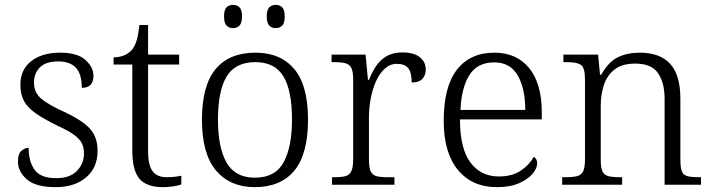

<svg xmlns="http://www.w3.org/2000/svg" viewBox="-20 -761 2935 791"><path d="M210 10Q127 10 90.5 -22Q54 -54 54 -96Q54 -128 68.5 -140Q83 -152 98 -152Q98 -96 122.5 -61.5Q147 -27 212 -27Q268 -27 297 -57Q326 -87 326 -129Q326 -153 317 -171Q308 -189 284.5 -206Q261 -223 217 -243Q162 -270 128 -293.5Q94 -317 79 -344.5Q64 -372 64 -412Q64 -474 108.5 -509Q153 -544 228 -544Q299 -544 332 -514Q365 -484 365 -449Q365 -399 317 -399Q317 -456 292.5 -482Q268 -508 220 -508Q169 -508 144.5 -483.5Q120 -459 120 -421Q120 -379 151 -353.5Q182 -328 247 -299Q323 -263 352.5 -228.5Q382 -194 382 -140Q382 -70 334.5 -30Q287 10 210 10Z M650 10Q585 10 555 -24Q525 -58 525 -143V-495H448V-525Q493 -525 520 -552Q533 -565 541.5 -590Q550 -615 554 -658H590V-536H718V-495H590V-138Q590 -81 608.5 -56Q627 -31 666 -31Q683 -31 697.5 -32.5Q712 -34 727 -37V-1Q713 4 692 7Q671 10 650 10Z M1029 10Q928 10 870 -58.5Q812 -127 812 -268Q812 -408 868 -476Q924 -544 1033 -544Q1135 -544 1192 -477Q1249 -410 1249 -268Q1249 -127 1193 -58.5Q1137 10 1029 10ZM1030 -29Q1114 -29 1148.5 -92.5Q1183 -156 1183 -268Q1183 -388 1147.5 -446.5Q1112 -505 1032 -505Q949 -505 913.5 -445.5Q878 -386 878 -268Q878 -153 913.5 -91Q949 -29 1030 -29ZM1116 -645Q1100 -645 1089.5 -655.5Q1079 -666 1079 -693Q1079 -721 1089.5 -731Q1100 -741 1116 -741Q1132 -741 1142.5 -731Q1153 -721 1153 -693Q1153 -666 1142.5 -655.5Q1132 -645 1116 -645ZM940 -645Q924 -645 913.5 -655.5Q903 -666 903 -693Q903 -721 913.5 -731Q924 -741 940 -741Q956 -741 966.5 -731Q977 -721 977 -693Q977 -666 966.5 -655.5Q956 -645 940 -645Z M1348 0V-31H1361Q1388 -31 1404 -35.5Q1420 -40 1427.5 -56Q1435 -72 1435 -107V-433Q1435 -466 1427.5 -481Q1420 -496 1403 -500.5Q1386 -505 1356 -505H1346V-536H1486L1496 -432H1500Q1512 -462 1528.5 -487.5Q1545 -513 1571.5 -529Q1598 -545 1638 -545Q1685 -545 1709.5 -525.5Q1734 -506 1734 -474Q1734 -451 1720 -436Q1706 -421 1676 -421Q1676 -463 1661.5 -480.5Q1647 -498 1615 -498Q1587 -498 1565 -478Q1543 -458 1528.5 -425Q1514 -392 1507 -353.5Q1500 -315 1500 -278V-104Q1500 -71 1507 -55.5Q1514 -40 1530.5 -35.5Q1547 -31 1573 -31H1605V0Z M2027 10Q1925 10 1866.5 -61Q1808 -132 1808 -263Q1808 -404 1862.5 -474Q1917 -544 2017 -544Q2108 -544 2160 -480.5Q2212 -417 2212 -298V-269H1875Q1875 -149 1918 -91.5Q1961 -34 2035 -34Q2090 -34 2125.5 -58Q2161 -82 2179 -115Q2193 -107 2193 -88Q2193 -68 2174.5 -45.5Q2156 -23 2119 -6.5Q2082 10 2027 10ZM2144 -308Q2144 -396 2113 -450Q2082 -504 2016 -504Q1947 -504 1914 -452Q1881 -400 1877 -308Z M2296 0V-31H2311Q2341 -31 2358 -35.5Q2375 -40 2382.5 -55.5Q2390 -71 2390 -104V-434Q2390 -482 2373.5 -493.5Q2357 -505 2317 -505H2301V-536H2444L2452 -453H2457Q2487 -507 2526 -525.5Q2565 -544 2616 -544Q2699 -544 2741 -498Q2783 -452 2783 -354V-104Q2783 -71 2789 -55.5Q2795 -40 2811.5 -35.5Q2828 -31 2858 -31H2868V0H2718V-354Q2718 -420 2691 -459.5Q2664 -499 2597 -499Q2542 -499 2511 -474Q2480 -449 2467.5 -409.5Q2455 -370 2455 -326V-102Q2455 -70 2462 -55Q2469 -40 2486 -35.5Q2503 -31 2532 -31H2543V0Z"/></svg>

Font: Noto Serif Hentaigana Light
Style: Regular
Weight: 300
Designer: Kazuhiro Yamada
Foundry: nipponia
Version: Version 1.000; ttfautohint (v1.8.4.7-5d5b)